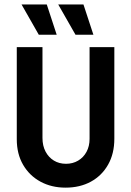

<svg xmlns="http://www.w3.org/2000/svg" viewBox="-20 -839 596 872"><path d="M277.8 13.2Q213.9 13.2 163.9 -13.9Q113.9 -41 85.1 -90.3Q56.2 -139.6 56.2 -206.9V-625H172.9V-212.5Q172.9 -177.1 186.8 -150.7Q200.7 -124.3 224.7 -109.7Q248.6 -95.1 279.9 -95.1Q310.4 -95.1 334.7 -109.4Q359 -123.6 372.9 -149.3Q386.8 -175 386.8 -208.3V-625H499.3V-209Q499.3 -141 470.8 -91Q442.4 -41 392.7 -13.9Q343.1 13.2 277.8 13.2ZM322.9 -681.2 244.4 -818.8H359L404.2 -681.2ZM156.2 -681.2 77.8 -818.8H192.4L237.5 -681.2Z"/></svg>

Font: Afacad Flux SemiBold
Style: Regular
Weight: 600
Designer: Kristian Moeller
Foundry: Dicotype
Version: Version 1.100